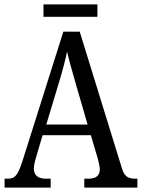

<svg xmlns="http://www.w3.org/2000/svg" viewBox="-20 -859 649 879"><path d="M179 -782H426V-839H179ZM1 0H212V-41H190C152 -41 135 -58 135 -88C135 -103 141 -126 146 -142L175 -240H396L427 -135C432 -116 437 -95 437 -83C437 -56 420 -41 386 -41H366V0H609V-41H600C565 -41 549 -52 538 -89L345 -714H270L82 -119C61 -55 48 -41 16 -41H1ZM192 -289 251 -485C267 -538 279 -583 287 -623C296 -583 310 -535 327 -475L381 -289Z"/></svg>

Font: Noto Serif Devanagari Condensed
Style: Regular
Weight: 400
Width: 3
Designer: Universal Thirst, Indian Type Foundry and the Monotype Design Team
Foundry: Monotype Imaging Inc.
Version: Version 2.004